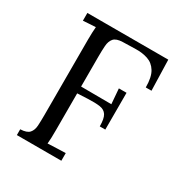

<svg xmlns="http://www.w3.org/2000/svg" viewBox="-131 -621 674 716"><g transform="rotate(30 205.5 -263.0)"><path d="M41.4 0V-24.9Q69.7 -26 80.1 -38Q90.6 -49.9 91.9 -70.2Q93.1 -90.6 93.1 -117V-441.5Q93.1 -456.9 93.7 -470.7Q94.2 -484.4 95.3 -495.8Q81.8 -495.4 68.4 -494.3Q55 -493.2 41.4 -492.5V-525.9H389.8L393.5 -394.2H368.9Q368.9 -438.6 354.8 -461.5Q340.7 -484.4 317 -492.3Q293.4 -500.2 265.1 -499.4L210.1 -498Q182.3 -497.2 171.8 -485Q161.3 -472.7 159.9 -452.1Q158.4 -431.6 158.4 -405.6V-276.5L289 -275.8L283.8 -341H316.8V-182.6H293Q293 -216 283.8 -230.5Q274.7 -245 254.9 -247.9Q235.1 -250.8 203.5 -249.4L158.4 -247.2V-89.5Q158.4 -69.3 157.9 -54.5Q157.3 -39.6 156.2 -30.1Q175.7 -30.8 194.7 -31.7Q213.8 -32.6 232.9 -33V0Z"/></g></svg>

Font: Parastoo
Style: Regular
Weight: 400
Foundry: Saber Rastikerdar (saber.rastikerdar@gmail.com)
Version: Version 3.000